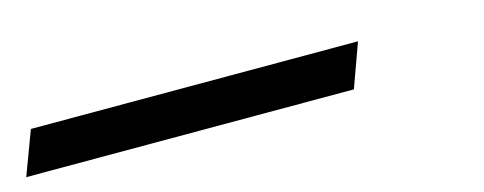

<svg xmlns="http://www.w3.org/2000/svg" viewBox="-51 -95 827 328"><g transform="rotate(-15 362.5 69.0)"><path d="M-29.5 107.5 -0.5 30H578L550 107.5Z"/></g></svg>

Font: Libre Caslon Text
Style: Italic
Weight: 400
Italic angle: -22.583°
Designer: Pablo Impallari, Rodrigo Fuenzalida, Katja Schimmel
Foundry: Pablo Impallari, Rodrigo Fuenzalida
Version: Version 2.000